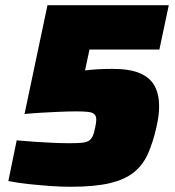

<svg xmlns="http://www.w3.org/2000/svg" viewBox="-20 -708 669 736"><path d="M250 8Q215 8 173 5Q131 2 89 -2.5Q47 -7 12 -14L44 -170Q76 -167 112.5 -164.5Q149 -162 184 -160.5Q219 -159 245 -159Q274 -159 291.5 -160.5Q309 -162 319 -167.5Q329 -173 335 -185.5Q341 -198 345 -220Q347 -229 348 -236Q349 -243 349 -249Q349 -263 342 -270Q335 -277 318.5 -279Q302 -281 273 -281Q244 -281 209 -279.5Q174 -278 139 -276Q104 -274 74 -271L162 -688H627L591 -518H323L306 -438Q329 -441 356 -442.5Q383 -444 411 -444Q478 -444 517 -427Q556 -410 573 -378Q590 -346 590 -301Q590 -283 587.5 -263.5Q585 -244 580 -222Q567 -164 548 -120.5Q529 -77 494.5 -48.5Q460 -20 401.5 -6Q343 8 250 8Z"/></svg>

Font: Saira Thin Black
Style: Italic
Weight: 900
Italic angle: -12°
Version: Version 1.101